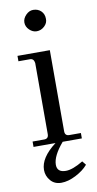

<svg xmlns="http://www.w3.org/2000/svg" viewBox="-96 -708 479 947"><g transform="rotate(-10 143.5 -234.0)"><path d="M269 0H173Q120 62 120 106Q120 144 164 144Q198 144 251 112Q256 118 260 123Q264 128 265.5 130Q267 132 266 132Q244 158 205 178Q166 198 132 198Q98 198 78 174.5Q58 151 58 121Q58 60 137 0H27V-27H85Q107 -27 107 -50V-406Q104 -429 85 -429H27V-456H189V-50Q189 -27 211 -27H269ZM197 -612Q198 -591 181 -575Q164 -559 142 -559Q122 -559 105.5 -575Q89 -591 89 -612Q89 -632 105.5 -649Q122 -666 142 -666Q166 -666 181.5 -651Q197 -636 197 -612Z"/></g></svg>

Font: GFS Didot
Style: Regular
Weight: 400
Designer: Takis Katsoulidis and George D. Matthiopoulos
Foundry: Takis Katsoulidis and George D. Matthiopoulos
Version: Version 1.0